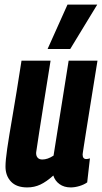

<svg xmlns="http://www.w3.org/2000/svg" viewBox="-20 -809 446 839"><path d="M99 10Q52 10 28 -15.5Q4 -41 4 -81Q4 -108 11.5 -159.5Q19 -211 35 -303.5Q51 -396 74 -544H201Q183 -431 171 -356.5Q159 -282 151.5 -232.5Q144 -183 138 -143Q137 -129 144 -120.5Q151 -112 165 -112Q188 -112 214 -129L280 -544H406Q387 -427 375 -351.5Q363 -276 356 -232.5Q349 -189 346 -168.5Q343 -148 342 -142Q341 -136 341 -134Q341 -114 357 -114Q364 -114 373 -117L361 -12Q347 -2 327 4Q307 10 289 10Q260 10 240 -4.5Q220 -19 213 -42Q183 -15 156.5 -2.5Q130 10 99 10ZM188 -595 275 -789H405L287 -595Z"/></svg>

Font: Georama Condensed
Style: Bold Italic
Weight: 700
Width: 3
Italic angle: -9°
Designer: Jean-Baptiste Levee
Foundry: Production Type
Version: Version 1.000